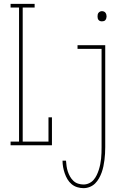

<svg xmlns="http://www.w3.org/2000/svg" viewBox="-20 -755 640 998"><path d="M35 0V-19H79V-716H35V-735H160V-716H98V-19H232V-145H250V0ZM510 -644Q505 -644 500.5 -645.5Q496 -647 492.5 -651Q489 -655 488 -660Q487 -665 487 -670Q487 -675 488 -680Q489 -685 492.5 -689Q496 -693 500.5 -695Q505 -697 510 -697Q515 -697 520 -695Q525 -693 528 -689Q531 -685 532.5 -680Q534 -675 534 -670Q534 -665 532.5 -660Q531 -655 528 -651Q525 -647 520 -645.5Q515 -644 510 -644ZM414 223Q398 223 381.5 218Q365 213 352 202Q339 191 330.5 176.5Q322 162 316.5 146Q311 130 308 113.5Q305 97 305 80H323Q324 94 326 108.5Q328 123 332.5 136.5Q337 150 344 162.5Q351 175 361.5 185Q372 195 386 199.5Q400 204 414 204Q429 204 443 197.5Q457 191 466.5 180Q476 169 482.5 155.5Q489 142 493.5 128Q498 114 501 99Q504 84 505.5 69.5Q507 55 507.5 40Q508 25 508 10V-501H383V-520H527V10Q527 27 526 43.5Q525 60 523 76.5Q521 93 517.5 109.5Q514 126 508.5 141.5Q503 157 494.5 172Q486 187 474.5 198.5Q463 210 447 216.5Q431 223 414 223Z"/></svg>

Font: Iosevka HT Thin Extended
Style: Regular
Weight: 100
Width: 7
Monospace: yes
Designer: Belleve Invis
Foundry: Belleve Invis
Version: Version 32.3.0; ttfautohint (v1.8.4)